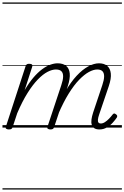

<svg xmlns="http://www.w3.org/2000/svg" viewBox="-20 -1030 1004 1550"><path d="M783 15Q757 15 742 5.5Q727 -4 721 -22.5Q715 -41 718.5 -66Q722 -91 732 -122L806 -343Q820 -384 820.5 -412Q821 -440 807.5 -454.5Q794 -469 765 -469Q735 -469 698 -449Q661 -429 619.5 -386.5Q578 -344 535 -275Q492 -206 450 -108H427Q463 -213 507 -290Q551 -367 598.5 -418Q646 -469 692.5 -494Q739 -519 779 -519Q820 -519 845 -498.5Q870 -478 874.5 -437Q879 -396 858 -334L781 -107Q772 -81 770.5 -64.5Q769 -48 775 -40.5Q781 -33 793 -33Q810 -33 827 -44Q844 -55 860 -71.5Q876 -88 888 -104Q894 -112 900 -113.5Q906 -115 914 -109Q925 -102 926 -95Q927 -88 923 -81Q911 -63 890.5 -40Q870 -17 842.5 -1Q815 15 783 15ZM51 15Q39 15 31 10Q23 5 27 -6L186 -494Q190 -506 196 -510.5Q202 -515 215 -515Q232 -515 238 -509Q244 -503 240 -491L179 -302Q214 -362 249.5 -403.5Q285 -445 319.5 -470.5Q354 -496 386 -507.5Q418 -519 445 -519Q488 -519 513.5 -498.5Q539 -478 543 -437Q547 -396 527 -334L417 -4Q414 6 407.5 10.5Q401 15 386 15Q375 15 367 10Q359 5 363 -6L475 -343Q489 -384 489.5 -412Q490 -440 476 -454.5Q462 -469 431 -469Q401 -469 364 -450Q327 -431 286 -389Q245 -347 202.5 -279.5Q160 -212 119 -116L82 -4Q79 6 72.5 10.5Q66 15 51 15ZM0 490H964V500H0ZM0 -20H964V0H0ZM0 -505H964V-500H0ZM0 -1010H964V-1000H0Z"/></svg>

Font: Playwrite AU TAS Guides
Style: Regular
Weight: 400
Designer: Veronika Burian, José Scaglione
Foundry: TypeTogether
Version: Version 1.003